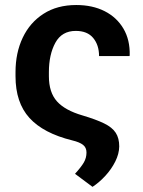

<svg xmlns="http://www.w3.org/2000/svg" viewBox="-20 -558 565 761"><path d="M346.7 182.6 277.3 130.9Q301.8 104 312.3 85.9Q322.8 67.9 322.8 46.4Q322.8 26.9 309.1 16.1Q295.4 5.4 266.6 -1.5Q151.9 -29.8 96.7 -90.6Q41.5 -151.4 41.5 -255.9V-272Q41.5 -348.6 70.1 -408.7Q98.6 -468.8 152.6 -503.4Q206.5 -538.1 282.2 -538.1Q346.7 -538.1 394.8 -513.7Q442.9 -489.3 469.2 -444.6Q495.6 -399.9 494.1 -338.9L493.2 -335.9H372.6Q372.6 -379.4 349.4 -407.5Q326.2 -435.5 280.3 -435.5Q225.1 -435.5 199.5 -388.7Q173.8 -341.8 173.8 -272V-255.9Q173.8 -191.9 205.8 -156.2Q237.8 -120.6 306.6 -100.6Q360.8 -84.5 392.8 -68.8Q424.8 -53.2 438.7 -31.7Q452.6 -10.3 452.6 22.5Q452.1 51.8 437 82Q421.9 112.3 397.7 138.7Q373.5 165 346.7 182.6Z"/></svg>

Font: Roboto Slab SemiBold
Style: Regular
Weight: 600
Designer: Google
Version: Version 2.001; ttfautohint (v1.8.3)